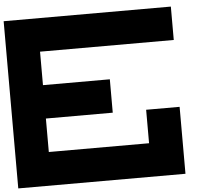

<svg xmlns="http://www.w3.org/2000/svg" viewBox="-63 -872 1326 1144"><g transform="rotate(-5 600.0 -300.0)"><path d="M799.8 0V-200.2H1000V200.2H0V-799.8H1000V-600.1H200.2V-399.9H600.1V-200.2H199.7V-199.7H200.2V0Z"/></g></svg>

Font: QuinqueFive
Style: Regular
Weight: 400
Monospace: yes
Designer: GGBotNet
Foundry: GGBotNet
Version: 1.1